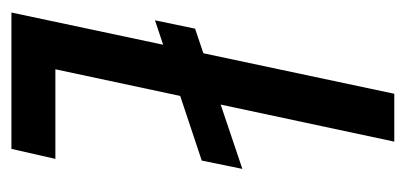

<svg xmlns="http://www.w3.org/2000/svg" viewBox="-212 -516 728 345"><g transform="rotate(90 152.5 -344.0)"><path d="M17 -258 32 -330 284 -415 269 -342ZM3 0 149 -688H235L105 -79H266L248 0Z"/></g></svg>

Font: Saira ExtraCondensed Medium
Style: Italic
Weight: 500
Width: 2
Italic angle: -12°
Designer: Hector Gatti with collaboration of the Omnibus-Type team
Foundry: Omnibus-Type
Version: Version 1.101